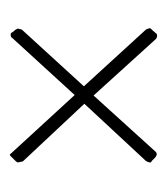

<svg xmlns="http://www.w3.org/2000/svg" viewBox="6 -389 344 396"><g transform="rotate(90 178.0 -191.0)"><path d="M315 -327Q314 -324 313.5 -323Q313 -322 312 -320L194 -193L313 -66Q313 -65 313.5 -63Q314 -61 315 -56Q315 -55 313 -52L304 -43Q303 -41 299 -39L176 -173L58 -44Q58 -42 53 -41H52Q49 -41 48 -42Q47 -44 45.5 -46Q44 -48 42 -50Q39 -55 39 -56Q40 -61 40.5 -62Q41 -63 41 -64L158 -192L41 -320Q40 -321 40 -322Q40 -322 38 -328L39 -330L42 -333L49 -341Q50 -343 53 -343H55Q56 -343 60 -341L177 -212L293 -340Q298 -345 305 -339Q307 -337 308.5 -335.5Q310 -334 312 -332L314 -331L315 -330Z"/></g></svg>

Font: Chathura Light
Style: Regular
Weight: 300
Designer: Appaji Ambarisha Darbha
Foundry: Aditya Fonts
Version: Version 1.002 2016